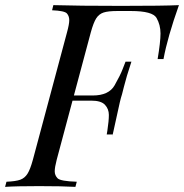

<svg xmlns="http://www.w3.org/2000/svg" viewBox="-55 -728 717 748"><path d="M455.1 -685.1H401.9Q366.2 -685.1 348.4 -679.2Q330.6 -673.3 319.8 -656.5Q309.1 -639.6 298.8 -602.1L232.9 -356H306.2Q369.1 -356 391.6 -395.8Q414.1 -435.5 422.9 -459Q431.6 -482.4 434.1 -487.8H457Q436.5 -425.8 427.7 -389.6Q418.9 -353.5 416 -346.2L411.6 -328.6Q375 -161.6 383.8 -204.1H360.8L363.3 -219.2Q369.1 -257.3 369.1 -280.3Q369.1 -303.2 354 -319.6Q338.9 -335.9 300.8 -335.9H227.5L166 -106Q158.2 -76.2 158.2 -60.5Q158.2 -44.9 169.4 -33.4Q180.7 -22 244.1 -20L238.8 0Q187 -2.9 97.2 -2.9Q7.3 -2.9 -35.2 0L-29.8 -20Q6.3 -21.5 23.9 -27.8Q41.5 -34.2 52.2 -51.3Q63 -68.4 73.2 -106L206.1 -602.1Q214.8 -633.8 214.8 -649.4Q214.8 -665 205.8 -675.5Q196.8 -686 147.9 -688L152.8 -708Q251 -705.1 417 -705.1Q583 -705.1 642.1 -708Q597.7 -583.5 582 -498H559.1Q570.3 -564.5 570.3 -597.7Q570.3 -630.9 554.9 -658Q539.6 -685.1 455.1 -685.1Z"/></svg>

Font: PlayfairDisplaySC-Italic
Style: Italic
Weight: 400
Italic angle: -14°
Designer: Claus Eggers Sørensen
Foundry: Claus Eggers Sørensen
Version: Version 1.004;PS 001.004;hotconv 1.0.70;makeotf.lib2.5.58329